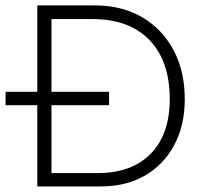

<svg xmlns="http://www.w3.org/2000/svg" viewBox="-20 -670 728 690"><path d="M0 -340V-292H372V-340ZM165 -601.5H311.5Q444.5 -601.5 517.2 -526Q590 -450.5 590 -313.5Q590 -187.5 521.8 -117.8Q453.5 -48 331 -48H165ZM321.5 -650.5H114V0H342Q433 0 500.8 -39Q568.5 -78 606.2 -148.8Q644 -219.5 644 -313.5Q644 -414.5 603.5 -490.2Q563 -566 490.5 -608.2Q418 -650.5 321.5 -650.5Z"/></svg>

Font: Overused Grotesk Light
Style: Regular
Weight: 300
Designer: RandomMaerks
Version: Version 0.005